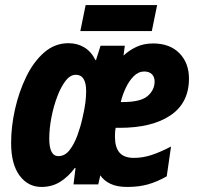

<svg xmlns="http://www.w3.org/2000/svg" viewBox="-20 -730 781 760"><path d="M144 10Q91 10 57.5 -35Q24 -80 24 -164Q24 -229 39.5 -298Q55 -367 84 -426.5Q113 -486 155 -522.5Q197 -559 251 -559Q286 -559 313.5 -542.5Q341 -526 358 -492H360L378 -549H474L469 -510Q490 -530 519 -544Q548 -558 586 -558Q652 -558 690 -519.5Q728 -481 728 -419Q728 -323 655 -273.5Q582 -224 453 -224H438Q436 -215 435.5 -206Q435 -197 435 -189Q435 -147 453 -126Q471 -105 510 -105Q545 -105 580 -116.5Q615 -128 657 -150L640 -32Q601 -10 565 0Q529 10 484 10Q443 10 417 -2.5Q391 -15 377 -36L369 0H271L279 -65H276Q251 -31 218.5 -10.5Q186 10 144 10ZM465 -326Q537 -326 564.5 -350Q592 -374 592 -407Q592 -426 581 -436.5Q570 -447 551 -447Q528 -447 509.5 -428.5Q491 -410 478 -382.5Q465 -355 458 -326ZM211 -112Q237 -112 255.5 -136Q274 -160 286.5 -194.5Q299 -229 306 -261Q315 -299 318 -324Q321 -349 321 -369Q321 -434 280 -434Q258 -434 239.5 -410Q221 -386 206.5 -347.5Q192 -309 183.5 -265Q175 -221 175 -181Q175 -112 211 -112ZM298 -607 319 -710H602L581 -607Z"/></svg>

Font: Noto Sans Condensed ExtraBold
Style: Italic
Weight: 800
Width: 3
Italic angle: -12°
Designer: Monotype Design Team
Foundry: Monotype Imaging Inc.
Version: Version 2.013; ttfautohint (v1.8.4.7-5d5b)